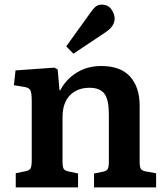

<svg xmlns="http://www.w3.org/2000/svg" viewBox="-20 -809 722 829"><path d="M48 0V-61L91 -70Q107 -73 112 -82Q117 -91 117 -118V-374Q117 -408 111 -419.5Q105 -431 83 -434L40 -441L47 -505L215 -517L229 -509L237 -419H240Q266 -468 312 -496Q358 -524 417 -524Q501 -524 542 -478Q583 -432 583 -353V-109Q583 -88 588.5 -79.5Q594 -71 613 -68L654 -61V0H386V-60L422 -67Q439 -70 444.5 -78.5Q450 -87 450 -109V-316Q450 -378 431 -404Q412 -430 366 -430Q314 -430 282 -397.5Q250 -365 250 -303V-112Q250 -90 254.5 -81Q259 -72 275 -69L317 -60V0ZM297 -577 266 -609 374 -759Q386 -776 396 -782.5Q406 -789 419 -789Q447 -789 461 -768.5Q475 -748 475 -729Q475 -697 439 -672Z"/></svg>

Font: Literata SemiBold
Style: Regular
Weight: 600
Designer: Latin by Veronika Burian and Jose Scaglione. Greek by Irene Vlachou. Cyrillic by Vera Evstafieva.
Foundry: TypeTogether
Version: Version 3.103; ttfautohint (v1.8.4.7-5d5b);gftools[0.9.29]